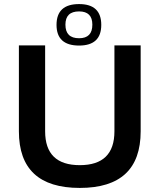

<svg xmlns="http://www.w3.org/2000/svg" viewBox="-20 -922 787 947"><path d="M73.2 -274.4V-698.2H202.6V-274.4Q202.6 -107.4 373.5 -107.4Q544.4 -107.4 544.4 -274.4V-698.2H673.8V-274.4Q673.8 4.9 373.5 4.9Q73.2 4.9 73.2 -274.4ZM370.1 -733.4Q435.5 -733.4 435.5 -800.3Q435.5 -865.7 370.1 -865.7Q302.7 -865.7 302.7 -800.3Q302.7 -733.4 370.1 -733.4ZM258.8 -799.3Q258.8 -901.9 370.1 -901.9Q479.5 -901.9 479.5 -799.3Q479.5 -697.3 370.1 -697.3Q258.8 -697.3 258.8 -799.3Z"/></svg>

Font: Voltera
Style: Bold
Weight: 700
Designer: Bernd Montag
Version: Version 1.301